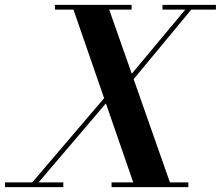

<svg xmlns="http://www.w3.org/2000/svg" viewBox="-72 -770 908 790"><path d="M483 0 223.5 -750H370.5L634 0ZM-51.5 0V-19.5H188.5V0ZM44 0 400 -417H425.5L70 0ZM387 0V-19.5H703V0ZM154 -730.5V-750H469.5V-730.5ZM395.5 -377 705 -748H729.5L422 -377ZM596.5 -730.5V-750H816.5V-730.5Z"/></svg>

Font: Bodoni Moda 11pt SemiBold
Style: Italic
Weight: 600
Italic angle: -13°
Designer: Owen Earl
Foundry: indestructible type
Version: Version 2.004